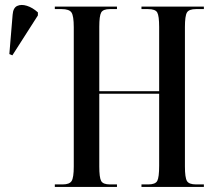

<svg xmlns="http://www.w3.org/2000/svg" viewBox="-20 -740 853 760"><path d="M197 0V-10H228Q255 -10 263.5 -23.5Q272 -37 272 -81V-632Q272 -677 263 -690.5Q254 -704 224 -704H197V-714H443V-704H415Q388 -704 380.5 -690.5Q373 -677 373 -634V-379H610V-633Q610 -677 602.5 -690.5Q595 -704 566 -704H540V-714H787V-704H756Q728 -704 720 -690.5Q712 -677 712 -633V-81Q712 -37 720 -23.5Q728 -10 756 -10H787V0H540V-10H567Q595 -10 602.5 -24Q610 -38 610 -84V-369H373V-81Q373 -37 380.5 -23.5Q388 -10 415 -10H443V0ZM29 -521 17 -526 30 -682Q32 -709 48 -716.5Q64 -724 86.5 -717Q109 -710 130 -691V-679Z"/></svg>

Font: Noto Serif Display ExtraCondensed Medium
Style: Regular
Weight: 500
Width: 2
Designer: Monotype Design Team
Foundry: Monotype Imaging Inc.
Version: Version 2.009